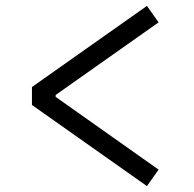

<svg xmlns="http://www.w3.org/2000/svg" viewBox="-20 -651 660 652"><path d="M479 -631 88.5 -355.5V-294.5L479 -19L518.5 -75L169 -322V-328.5L518.5 -575Z"/></svg>

Font: Monaspace Neon Light
Style: Regular
Weight: 300
Designer: Riley Cran & the Lettermatic Team
Foundry: Lettermatic
Version: Version 1.200 (Monaspace Neon)